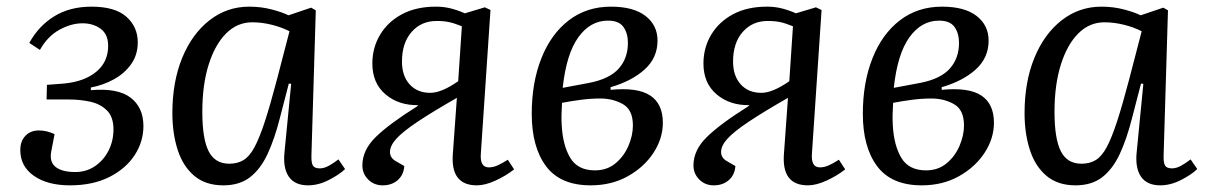

<svg xmlns="http://www.w3.org/2000/svg" viewBox="-20 -543 3622 577"><path d="M190 14Q123 14 82 -14.5Q41 -43 41 -92Q41 -119 56.5 -135Q72 -151 97 -151Q120 -151 144 -140L134 -88Q128 -56 147.5 -41Q167 -26 206 -26Q240 -26 266 -44Q292 -62 306.5 -91Q321 -120 321 -154Q321 -192 301 -211.5Q281 -231 250.5 -237.5Q220 -244 188 -244H120L121 -288L173 -292Q234 -298 269.5 -327.5Q305 -357 305 -405Q305 -440 282.5 -456.5Q260 -473 228 -473Q194 -473 158.5 -453.5Q123 -434 100 -393L68 -414Q96 -465 143 -494Q190 -523 255 -523Q326 -523 360 -492.5Q394 -462 394 -416Q394 -378 374 -350Q354 -322 322 -304.5Q290 -287 253 -280V-272Q334 -279 372.5 -249.5Q411 -220 411 -164Q411 -117 384.5 -76.5Q358 -36 308.5 -11Q259 14 190 14Z M916 -79Q915 -55 920 -46Q925 -37 941 -37Q954 -37 968.5 -45Q983 -53 997 -64L1017 -35Q1001 -19 969 -2.5Q937 14 906 14Q866 14 848 -12Q830 -38 835 -86L855 -291L848 -292L821 -188Q805 -125 784 -80Q763 -35 731.5 -10.5Q700 14 651 14Q598 14 564 -14.5Q530 -43 514 -92.5Q498 -142 498 -203Q498 -297 527.5 -369Q557 -441 609.5 -482Q662 -523 729 -523Q765 -523 797 -514.5Q829 -506 847 -497L915 -520L929 -512ZM669 -51Q694 -51 712 -62Q730 -73 745 -101Q760 -129 776 -178Q792 -227 812 -303L850 -449Q827 -461 797 -468.5Q767 -476 738 -476Q693 -476 659.5 -442.5Q626 -409 607 -348.5Q588 -288 588 -207Q588 -126 607 -88.5Q626 -51 669 -51Z M1353 -249Q1278 -206 1234 -176.5Q1190 -147 1171 -126Q1152 -105 1152 -86Q1152 -69 1169 -59L1195 -44Q1193 -17 1175 -1.5Q1157 14 1130 14Q1104 14 1086.5 -3.5Q1069 -21 1069 -46Q1069 -92 1109.5 -131.5Q1150 -171 1233 -223L1237 -227Q1178 -226 1138.5 -259.5Q1099 -293 1099 -352Q1099 -400 1122.5 -439Q1146 -478 1188.5 -500.5Q1231 -523 1290 -523Q1313 -523 1333.5 -518Q1354 -513 1377 -503L1437 -521L1454 -513L1425 -81Q1422 -40 1449 -40Q1462 -40 1475.5 -46Q1489 -52 1506 -63L1525 -34Q1501 -15 1469.5 -0.5Q1438 14 1413 14Q1333 14 1341 -82ZM1368 -464Q1346 -473 1330 -476.5Q1314 -480 1292 -480Q1246 -480 1217 -447Q1188 -414 1188 -358Q1188 -315 1211 -289.5Q1234 -264 1273 -264Q1307 -264 1357 -299Z M1755 14Q1664 14 1621 -43.5Q1578 -101 1578 -201Q1578 -295 1607 -368Q1636 -441 1689.5 -482Q1743 -523 1816 -523Q1884 -523 1920 -495Q1956 -467 1956 -421Q1956 -369 1917 -334Q1878 -299 1815 -281V-273Q1896 -281 1934 -256Q1972 -231 1972 -174Q1972 -127 1944 -84Q1916 -41 1867 -13.5Q1818 14 1755 14ZM1671 -279 1751 -294Q1812 -306 1839.5 -337Q1867 -368 1867 -414Q1867 -443 1853.5 -462Q1840 -481 1807 -481Q1754 -481 1718 -431Q1682 -381 1671 -279ZM1768 -31Q1804 -31 1829.5 -52Q1855 -73 1868.5 -104.5Q1882 -136 1882 -166Q1882 -213 1852 -230Q1822 -247 1784 -247Q1755 -247 1725 -243Q1695 -239 1669 -234Q1668 -217 1667.5 -200.5Q1667 -184 1668 -168Q1671 -107 1693.5 -69Q1716 -31 1768 -31Z M2348 -249Q2273 -206 2229 -176.5Q2185 -147 2166 -126Q2147 -105 2147 -86Q2147 -69 2164 -59L2190 -44Q2188 -17 2170 -1.5Q2152 14 2125 14Q2099 14 2081.5 -3.5Q2064 -21 2064 -46Q2064 -92 2104.5 -131.5Q2145 -171 2228 -223L2232 -227Q2173 -226 2133.5 -259.5Q2094 -293 2094 -352Q2094 -400 2117.5 -439Q2141 -478 2183.5 -500.5Q2226 -523 2285 -523Q2308 -523 2328.5 -518Q2349 -513 2372 -503L2432 -521L2449 -513L2420 -81Q2417 -40 2444 -40Q2457 -40 2470.5 -46Q2484 -52 2501 -63L2520 -34Q2496 -15 2464.5 -0.5Q2433 14 2408 14Q2328 14 2336 -82ZM2363 -464Q2341 -473 2325 -476.5Q2309 -480 2287 -480Q2241 -480 2212 -447Q2183 -414 2183 -358Q2183 -315 2206 -289.5Q2229 -264 2268 -264Q2302 -264 2352 -299Z M2750 14Q2659 14 2616 -43.5Q2573 -101 2573 -201Q2573 -295 2602 -368Q2631 -441 2684.5 -482Q2738 -523 2811 -523Q2879 -523 2915 -495Q2951 -467 2951 -421Q2951 -369 2912 -334Q2873 -299 2810 -281V-273Q2891 -281 2929 -256Q2967 -231 2967 -174Q2967 -127 2939 -84Q2911 -41 2862 -13.5Q2813 14 2750 14ZM2666 -279 2746 -294Q2807 -306 2834.5 -337Q2862 -368 2862 -414Q2862 -443 2848.5 -462Q2835 -481 2802 -481Q2749 -481 2713 -431Q2677 -381 2666 -279ZM2763 -31Q2799 -31 2824.5 -52Q2850 -73 2863.5 -104.5Q2877 -136 2877 -166Q2877 -213 2847 -230Q2817 -247 2779 -247Q2750 -247 2720 -243Q2690 -239 2664 -234Q2663 -217 2662.5 -200.5Q2662 -184 2663 -168Q2666 -107 2688.5 -69Q2711 -31 2763 -31Z M3477 -79Q3476 -55 3481 -46Q3486 -37 3502 -37Q3515 -37 3529.5 -45Q3544 -53 3558 -64L3578 -35Q3562 -19 3530 -2.5Q3498 14 3467 14Q3427 14 3409 -12Q3391 -38 3396 -86L3416 -291L3409 -292L3382 -188Q3366 -125 3345 -80Q3324 -35 3292.5 -10.5Q3261 14 3212 14Q3159 14 3125 -14.5Q3091 -43 3075 -92.5Q3059 -142 3059 -203Q3059 -297 3088.5 -369Q3118 -441 3170.5 -482Q3223 -523 3290 -523Q3326 -523 3358 -514.5Q3390 -506 3408 -497L3476 -520L3490 -512ZM3230 -51Q3255 -51 3273 -62Q3291 -73 3306 -101Q3321 -129 3337 -178Q3353 -227 3373 -303L3411 -449Q3388 -461 3358 -468.5Q3328 -476 3299 -476Q3254 -476 3220.5 -442.5Q3187 -409 3168 -348.5Q3149 -288 3149 -207Q3149 -126 3168 -88.5Q3187 -51 3230 -51Z"/></svg>

Font: Literata 36pt
Style: Italic
Weight: 400
Italic angle: -2°
Designer: Latin by Veronika Burian and Jose Scaglione. Greek by Irene Vlachou. Cyrillic by Vera Evstafieva
Foundry: TypeTogether
Version: Version 3.002